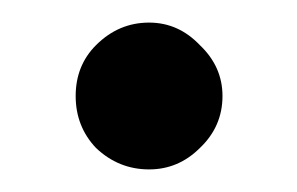

<svg xmlns="http://www.w3.org/2000/svg" viewBox="-20 -136 263 170"><path d="M177 -51Q177 -77 157 -96Q138 -116 112 -116Q85 -116 65 -96Q47 -78 47 -51Q47 -24 65 -5Q85 14 112 14Q138 14 157 -5Q177 -24 177 -51Z"/></svg>

Font: Unageo
Style: Medium
Weight: 500
Designer: Richard Sepsi
Foundry: Richard Sepsi
Version: Version 2.000